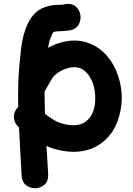

<svg xmlns="http://www.w3.org/2000/svg" viewBox="-20 -792 700 1012"><path d="M94 134Q96 168 118 184.5Q140 201 167.5 200Q195 199 215 181Q235 163 234 128Q232 88 225 -23Q243 -14 260 -9Q344 16 413.5 4.5Q483 -7 533 -53Q578 -94 599 -152Q621 -211 622 -274Q622 -334 602.5 -392.5Q583 -451 546 -495Q503 -546 441.5 -567Q380 -588 308 -570Q269 -560 233 -540Q234 -548 236 -555Q240 -576 248 -596.5Q256 -617 262 -623Q265 -625 282 -627H291Q296 -627 302 -628Q307 -628 311 -628Q333 -630 349 -632Q382 -639 395 -663Q408 -687 403.5 -714Q399 -741 378 -758.5Q357 -776 323 -770Q316 -768 303 -767Q272 -766 271 -766Q217 -761 182 -737Q124 -697 99 -584Q90 -539 83 -458Q73 -357 76 -228Q71 -223 67 -218Q50 -195 54 -166.5Q58 -138 80 -121Q82 -80 87 9Q92 100 94 134ZM300 -143Q269 -152 217 -192Q215 -255 215 -309Q221 -319 232 -340Q243 -360 245 -362Q258 -386 268 -395Q298 -423 342 -434Q402 -449 440 -405Q482 -355 482 -274Q482 -195 439 -157Q393 -115 300 -143Z"/></svg>

Font: Balsamiq Sans
Style: Bold
Weight: 700
Designer: Michael Angeles
Foundry: Balsamiq SRL
Version: Version 1.020; ttfautohint (v1.8.4.7-5d5b);gftools[0.9.26]